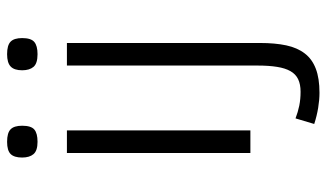

<svg xmlns="http://www.w3.org/2000/svg" viewBox="-208 -511 912 536"><g transform="rotate(-90 248.0 -243.0)"><path d="M165 -637.2Q165 -612.3 154.5 -603.3Q144 -594.2 120.1 -594.2Q95.2 -594.2 85.7 -605.5Q76.2 -616.7 76.2 -637.2Q76.2 -659.2 85.9 -669.2Q95.7 -679.2 120.1 -679.2Q145 -679.2 155 -669.4Q165 -659.7 165 -637.2ZM88.9 0V-512.2H151.9V0ZM409.7 -637.2Q409.7 -612.3 398.9 -603.3Q388.2 -594.2 364.7 -594.2Q338.9 -594.2 329.3 -605.5Q319.8 -616.7 319.8 -637.2Q319.8 -659.2 330.3 -669.2Q340.8 -679.2 364.7 -679.2Q389.6 -679.2 399.7 -669.4Q409.7 -659.7 409.7 -637.2ZM396 26.9Q396 68.8 389.4 99.9Q382.8 130.9 366.9 151.6Q351.1 172.4 324.2 182.6Q297.4 192.9 256.8 192.9Q237.3 192.9 214.8 189.2Q192.4 185.5 169.9 178.2L185.5 126Q203.1 132.8 221.2 136.5Q239.3 140.1 259.8 140.1Q280.8 140.1 294.9 133.3Q309.1 126.5 317.4 111.8Q325.7 97.2 329.3 74.5Q333 51.8 333 20V-512.2H396Z"/></g></svg>

Font: Clear Sans Light
Style: Regular
Weight: 300
Foundry: Intel Corporation
Version: Version 1.00